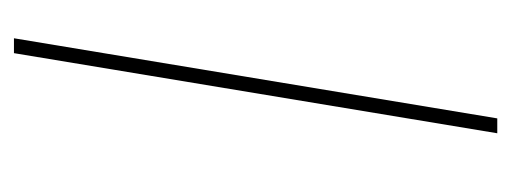

<svg xmlns="http://www.w3.org/2000/svg" viewBox="-260 -508 768 289"><g transform="rotate(-90 124.5 -364.0)"><path d="M210.9 -727.5 90.3 0H67.9L188.5 -727.5Z"/></g></svg>

Font: Inter Thin
Style: Italic
Weight: 250
Italic angle: -9.3988°
Designer: Rasmus Andersson
Foundry: rsms
Version: Version 4.001;git-66647c0bb